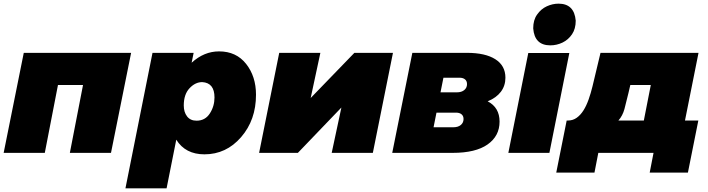

<svg xmlns="http://www.w3.org/2000/svg" viewBox="-22 -836 3871 1050"><path d="M108 -547H695L585 0H360L432 -371H295L223 0H-2Z M889 194H664L812 -547H1037L1026 -493Q1094 -555 1176 -555Q1270 -555 1324 -486.5Q1378 -418 1378 -318Q1378 -180 1296.5 -86Q1215 8 1096 8Q992 8 942 -72ZM1053 -176Q1100 -176 1125.5 -215.5Q1151 -255 1151 -303Q1151 -383 1084 -387Q1046 -387 1014.5 -353.5Q983 -320 983 -259Q983 -223 1001 -199.5Q1019 -176 1053 -176Z M1505 -547H1730L1677 -300L1916 -547H2127L2017 0H1792L1845 -248L1607 0H1395Z M2233 -547H2532Q2632 -547 2687 -512Q2742 -477 2742 -411Q2742 -367 2717 -334Q2692 -301 2645 -282Q2710 -248 2710 -171Q2710 -92 2644.5 -46Q2579 0 2454 0H2123ZM2476 -331Q2502 -331 2517 -343.5Q2532 -356 2532 -376Q2532 -393 2521 -402Q2510 -411 2491 -411H2403L2387 -331ZM2457 -140Q2483 -140 2498 -152.5Q2513 -165 2513 -185Q2513 -202 2502 -211Q2491 -220 2472 -220H2365L2349 -140Z M2987.5 -588Q2901 -588 2894 -681Q2894 -726.5 2915 -756Q2936.5 -787 2968.2 -801.5Q3000 -816 3032.5 -816Q3118.5 -816 3126.5 -723Q3126.5 -678.5 3106.2 -648.5Q3086 -618.5 3054.2 -603.2Q3022.5 -588 2987.5 -588ZM2982.5 0H2758L2867 -546H3091.5Z M3077 -177H3085Q3111 -177 3132 -192Q3153 -207 3169 -232.5Q3185 -258 3197 -292Q3209 -326 3218 -363L3262 -547H3798L3724 -177H3797L3740 108H3531L3552 0H3250L3229 108H3020ZM3537 -371H3425L3415 -328Q3403 -277 3393 -240Q3383 -203 3360 -177H3499Z"/></svg>

Font: Argentum Sans Black
Style: Italic
Weight: 900
Italic angle: -11°
Designer: Julieta Ulanovsky (font), Cristiano Sobral (main changes and remaster)
Foundry: Julieta Ulanovsky (font), Cristiano Sobral (main changes and remaster)
Version: Version 2.007;June 15, 2022;FontCreator 14.0.0.2814 64-bit; 